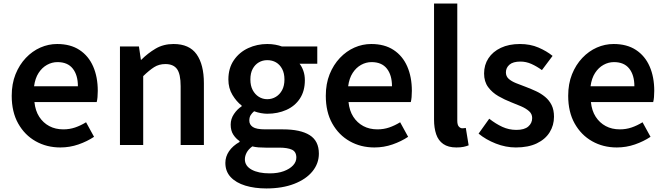

<svg xmlns="http://www.w3.org/2000/svg" viewBox="-20 -817 3749 1082"><path d="M320 14Q243 14 181 -21Q119 -56 82.5 -121Q46 -186 46 -277Q46 -345 67.5 -398.5Q89 -452 125.5 -490.5Q162 -529 207.5 -549Q253 -569 302 -569Q377 -569 428 -535.5Q479 -502 505 -442.5Q531 -383 531 -305Q531 -286 529.5 -269.5Q528 -253 525 -242H174Q179 -193 201 -159Q223 -125 257.5 -106.5Q292 -88 337 -88Q372 -88 403 -98.5Q434 -109 465 -128L510 -46Q471 -20 422 -3Q373 14 320 14ZM172 -331H419Q419 -394 390 -430.5Q361 -467 304 -467Q273 -467 245 -451.5Q217 -436 197.5 -406Q178 -376 172 -331Z M656 0V-555H763L774 -480H776Q813 -517 857 -543Q901 -569 958 -569Q1047 -569 1088 -511Q1129 -453 1129 -348V0H998V-331Q998 -400 977.5 -428Q957 -456 912 -456Q876 -456 848.5 -438.5Q821 -421 787 -388V0Z M1481 245Q1415 245 1362.5 229Q1310 213 1280 181Q1250 149 1250 101Q1250 66 1270.5 35.5Q1291 5 1330 -17V-22Q1309 -36 1294.5 -58.5Q1280 -81 1280 -115Q1280 -147 1298.5 -174.5Q1317 -202 1342 -218V-222Q1313 -244 1290 -282Q1267 -320 1267 -369Q1267 -433 1298 -478Q1329 -523 1379 -546Q1429 -569 1486 -569Q1511 -569 1532 -565Q1553 -561 1569 -555H1768V-458H1668Q1681 -442 1689.5 -418Q1698 -394 1698 -365Q1698 -304 1670 -261.5Q1642 -219 1593.5 -197.5Q1545 -176 1486 -176Q1470 -176 1450.5 -179.5Q1431 -183 1412 -190Q1400 -180 1392.5 -168Q1385 -156 1385 -137Q1385 -115 1404.5 -101.5Q1424 -88 1475 -88H1574Q1673 -88 1725 -55.5Q1777 -23 1777 49Q1777 104 1741 148.5Q1705 193 1638 219Q1571 245 1481 245ZM1486 -258Q1513 -258 1535 -271.5Q1557 -285 1570 -309.5Q1583 -334 1583 -369Q1583 -404 1570 -428.5Q1557 -453 1535.5 -465.5Q1514 -478 1486 -478Q1460 -478 1438.5 -465.5Q1417 -453 1404 -429Q1391 -405 1391 -369Q1391 -334 1404 -309.5Q1417 -285 1438.5 -271.5Q1460 -258 1486 -258ZM1500 160Q1546 160 1579.5 147.5Q1613 135 1631.5 115Q1650 95 1650 71Q1650 38 1625 26.5Q1600 15 1553 15H1477Q1455 15 1436.5 13.5Q1418 12 1402 8Q1380 24 1370 43Q1360 62 1360 81Q1360 118 1398 139Q1436 160 1500 160Z M2090 14Q2013 14 1951 -21Q1889 -56 1852.5 -121Q1816 -186 1816 -277Q1816 -345 1837.5 -398.5Q1859 -452 1895.5 -490.5Q1932 -529 1977.5 -549Q2023 -569 2072 -569Q2147 -569 2198 -535.5Q2249 -502 2275 -442.5Q2301 -383 2301 -305Q2301 -286 2299.5 -269.5Q2298 -253 2295 -242H1944Q1949 -193 1971 -159Q1993 -125 2027.5 -106.5Q2062 -88 2107 -88Q2142 -88 2173 -98.5Q2204 -109 2235 -128L2280 -46Q2241 -20 2192 -3Q2143 14 2090 14ZM1942 -331H2189Q2189 -394 2160 -430.5Q2131 -467 2074 -467Q2043 -467 2015 -451.5Q1987 -436 1967.5 -406Q1948 -376 1942 -331Z M2552 14Q2506 14 2478 -5.5Q2450 -25 2438 -60.5Q2426 -96 2426 -143V-797H2557V-137Q2557 -113 2566 -103.5Q2575 -94 2585 -94Q2589 -94 2593 -94.5Q2597 -95 2605 -96L2621 2Q2609 7 2592.5 10.5Q2576 14 2552 14Z M2887 14Q2830 14 2774 -8Q2718 -30 2677 -64L2737 -148Q2774 -119 2811 -102Q2848 -85 2890 -85Q2935 -85 2957 -104Q2979 -123 2979 -152Q2979 -175 2961.5 -190.5Q2944 -206 2916.5 -218Q2889 -230 2860 -241Q2824 -255 2789 -275Q2754 -295 2731 -326Q2708 -357 2708 -403Q2708 -451 2732.5 -488.5Q2757 -526 2802.5 -547.5Q2848 -569 2910 -569Q2968 -569 3014.5 -549Q3061 -529 3094 -502L3034 -422Q3005 -443 2975 -456.5Q2945 -470 2913 -470Q2871 -470 2851 -452.5Q2831 -435 2831 -409Q2831 -387 2846.5 -373Q2862 -359 2888 -348.5Q2914 -338 2944 -327Q2973 -316 3001 -303Q3029 -290 3052 -271Q3075 -252 3088.5 -225Q3102 -198 3102 -159Q3102 -111 3077.5 -71.5Q3053 -32 3005 -9Q2957 14 2887 14Z M3456 14Q3379 14 3317 -21Q3255 -56 3218.5 -121Q3182 -186 3182 -277Q3182 -345 3203.5 -398.5Q3225 -452 3261.5 -490.5Q3298 -529 3343.5 -549Q3389 -569 3438 -569Q3513 -569 3564 -535.5Q3615 -502 3641 -442.5Q3667 -383 3667 -305Q3667 -286 3665.5 -269.5Q3664 -253 3661 -242H3310Q3315 -193 3337 -159Q3359 -125 3393.5 -106.5Q3428 -88 3473 -88Q3508 -88 3539 -98.5Q3570 -109 3601 -128L3646 -46Q3607 -20 3558 -3Q3509 14 3456 14ZM3308 -331H3555Q3555 -394 3526 -430.5Q3497 -467 3440 -467Q3409 -467 3381 -451.5Q3353 -436 3333.5 -406Q3314 -376 3308 -331Z"/></svg>

Font: Noto Sans JP SemiBold
Style: Regular
Weight: 600
Designer: Ryoko NISHIZUKA  (kana, bopomofo & ideographs); Paul D. Hunt (Latin, Greek & Cyrillic); Sandoll Communications , Soo-you
Foundry: Adobe
Version: Version 2.004-H2;hotconv 1.0.118;makeotfexe 2.5.65603